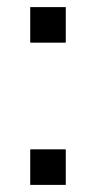

<svg xmlns="http://www.w3.org/2000/svg" viewBox="-20 -520 270 540"><path d="M65 0V-100H165V0ZM65 -400V-500H165V-400Z"/></svg>

Font: Share
Style: Regular
Weight: 400
Designer: Ralph du Carrois
Version: Version 1.002